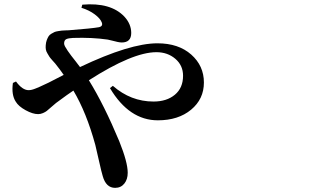

<svg xmlns="http://www.w3.org/2000/svg" viewBox="-20 -820 1540 908"><path d="M365.2 -783.2 369.1 -797.9Q503.9 -809.6 568.4 -741.2Q600.6 -706.1 600.6 -664.1Q600.6 -619.1 555.7 -619.1Q547.9 -619.1 536.1 -621.6Q524.4 -624 510.3 -627.9Q496.1 -631.8 489.3 -632.8Q415 -643.6 325.2 -640.6Q303.7 -639.6 293.5 -634.8Q283.2 -629.9 283.2 -614.3Q283.2 -608.4 287.6 -600.1Q292 -591.8 300.3 -579.6Q308.6 -567.4 316.9 -556.6Q325.2 -545.9 337.9 -529.8Q350.6 -513.7 358.4 -502.9Q594.7 -615.2 724.6 -615.2Q824.2 -615.2 884.3 -562Q944.3 -508.8 944.3 -429.7Q944.3 -351.6 883.8 -301.3Q823.2 -251 726.6 -251Q590.8 -251 500 -403.3L513.7 -414.1Q598.6 -339.8 706.1 -339.8Q768.6 -339.8 807.1 -372.1Q845.7 -404.3 845.7 -461.9Q845.7 -510.7 809.1 -542Q772.5 -573.2 719.7 -573.2Q607.4 -573.2 400.4 -440.4Q472.7 -323.2 543.9 -152.3Q584 -52.7 584 -2.9Q584 28.3 567.9 48.3Q551.8 68.4 524.4 68.4Q481.4 68.4 465.8 12.7Q460 -5.9 448.7 -56.6Q437.5 -107.4 430.7 -134.8Q388.7 -288.1 327.1 -391.6Q305.7 -377.9 245.1 -333Q235.4 -325.2 221.7 -313Q208 -300.8 201.2 -295.4Q194.3 -290 183.1 -285.2Q171.9 -280.3 160.2 -280.3Q134.8 -280.3 101.1 -298.8Q67.4 -317.4 54.7 -338.9Q33.2 -371.1 41 -427.7L55.7 -434.6Q85.9 -393.6 115.2 -393.6Q122.1 -393.6 130.4 -395.5Q138.7 -397.5 149.4 -401.9Q160.2 -406.2 168 -409.7Q175.8 -413.1 189.9 -419.9Q204.1 -426.8 210.9 -429.7Q220.7 -434.6 244.1 -446.8Q267.6 -459 281.2 -465.8Q264.6 -490.2 241.2 -519.5Q238.3 -522.5 227.1 -535.2Q215.8 -547.9 213.4 -552.2Q210.9 -556.6 204.6 -566.9Q198.2 -577.1 196.8 -586.4Q195.3 -595.7 196.3 -606.4Q197.3 -620.1 201.2 -630.4Q205.1 -640.6 209.5 -647.9Q213.9 -655.3 223.1 -660.6Q232.4 -666 237.8 -668.5Q243.2 -670.9 255.4 -672.9Q267.6 -674.8 272 -675.3Q276.4 -675.8 289.6 -676.3Q302.7 -676.8 304.7 -676.8Q416 -685.5 448.2 -691.4Q468.8 -696.3 460.9 -714.8Q454.1 -732.4 428.2 -752Q402.3 -771.5 365.2 -783.2Z"/></svg>

Font: Bpmf Zihi Serif Bold
Style: Bold
Weight: 700
Foundry: But Ko
Version: Version 1.320